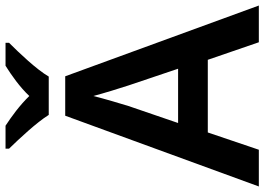

<svg xmlns="http://www.w3.org/2000/svg" viewBox="-154 -824 978 711"><g transform="rotate(-90 335.5 -469.0)"><path d="M265 -778H407C433 -823 495 -888 532 -925V-938H447C412 -916 369 -886 335 -850C300 -886 260 -915 225 -938H140V-925C177 -887 237 -823 265 -778ZM534 0H670L408 -717H262L0 0H136L200 -189H469ZM374 -483 436 -299H235L298 -483C305 -506 325 -572 335 -613C344 -578 365 -510 374 -483Z"/></g></svg>

Font: Noto Sans Myanmar SemiBold
Style: Regular
Weight: 600
Designer: Monotype Design Team
Foundry: Monotype Imaging Inc.
Version: Version 2.107